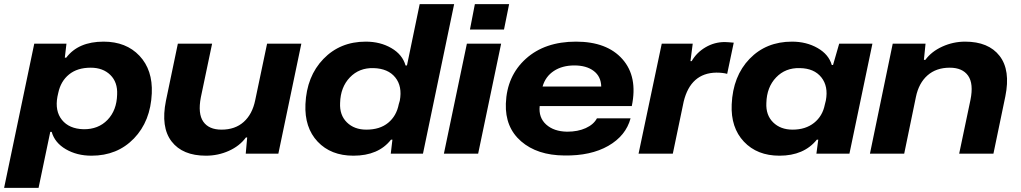

<svg xmlns="http://www.w3.org/2000/svg" viewBox="-72 -749 4979 936"><path d="M-52 167 95 -536H252L244 -468H251Q310 -546 433 -546Q543 -546 608 -477Q673 -408 668 -294Q662 -158 581 -74Q500 10 374 10Q303 10 249 -21.5Q195 -53 180 -106H173L116 167ZM335 -119Q407 -118 452 -164.5Q497 -211 499 -288Q502 -348 466 -383.5Q430 -419 370 -419Q305 -419 264.5 -386Q224 -353 212 -296L208 -278Q195 -208 230 -164.5Q265 -121 335 -119Z M932 10Q818 10 764.5 -59.5Q711 -129 737 -258L795 -536H962L907 -274Q892 -195 919 -156Q946 -117 1008 -117Q1074 -117 1116 -154.5Q1158 -192 1172 -260L1230 -536H1397L1285 0H1126L1133 -79H1127Q1096 -37 1043.5 -13.5Q991 10 932 10Z M1651 10Q1541 10 1476.5 -58.5Q1412 -127 1417 -241Q1423 -377 1504.5 -461.5Q1586 -546 1711 -546Q1782 -546 1836 -514.5Q1890 -483 1905 -430H1912L1974 -729H2142L1990 0H1833L1841 -68H1834Q1773 10 1651 10ZM1714 -117Q1780 -117 1820.5 -150.5Q1861 -184 1872 -241L1877 -258Q1890 -328 1855 -371.5Q1820 -415 1749 -417Q1679 -419 1633.5 -371.5Q1588 -324 1586 -247Q1583 -188 1619 -152.5Q1655 -117 1714 -117Z M2219 -605 2243 -729H2410L2385 -605ZM2092 0 2204 -536H2371L2259 0Z M2679 9Q2547 8 2468.5 -60Q2390 -128 2394 -244Q2399 -379 2491.5 -462.5Q2584 -546 2736 -546Q2887 -546 2962.5 -460.5Q3038 -375 3008 -232H2559Q2553 -176 2590.5 -142Q2628 -108 2693 -107Q2745 -107 2783.5 -124.5Q2822 -142 2838 -172H3002Q2979 -87 2893.5 -38Q2808 11 2679 9ZM2573 -327H2859Q2858 -376 2822.5 -403Q2787 -430 2728 -430Q2669 -430 2628 -403Q2587 -376 2573 -327Z M3041 0 3154 -536H3305L3294 -451H3300Q3324 -493 3367.5 -518.5Q3411 -544 3461 -544Q3472 -544 3505 -541L3473 -389Q3451 -395 3420 -395Q3295 -393 3261 -254L3208 0Z M3728 10Q3619 10 3554.5 -58.5Q3490 -127 3495 -240Q3501 -378 3582 -462Q3663 -546 3789 -546Q3859 -546 3913.5 -515Q3968 -484 3983 -432H3989L4019 -536H4181L4069 0H3908L3917 -68H3910Q3847 10 3728 10ZM3792 -117Q3855 -117 3896.5 -150Q3938 -183 3949 -239L3954 -259Q3967 -328 3932 -372Q3897 -416 3827 -417Q3757 -419 3711.5 -371.5Q3666 -324 3664 -247Q3661 -188 3697 -152.5Q3733 -117 3792 -117Z M4169 0 4280 -536H4440L4432 -457H4439Q4469 -498 4522 -522Q4575 -546 4633 -546Q4747 -546 4801 -476.5Q4855 -407 4829 -279L4771 0H4604L4659 -262Q4675 -341 4647.5 -380Q4620 -419 4558 -419Q4492 -419 4449.5 -381.5Q4407 -344 4393 -276L4336 0Z"/></svg>

Font: Mona Sans Expanded
Style: Bold Italic
Weight: 700
Width: 7
Italic angle: -11.7°
Designer: Deni Anggara
Foundry: GitHub
Version: Version 1.001;gftools[0.9.33]